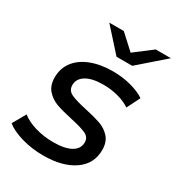

<svg xmlns="http://www.w3.org/2000/svg" viewBox="-190 -847 884 963"><g transform="rotate(30 252.5 -365.5)"><path d="M-12 -55 31 -131Q62 -106 111.5 -91.5Q161 -77 215 -77Q283 -77 318.5 -97.5Q354 -118 354 -155Q354 -185 325.5 -198Q297 -211 237 -224Q181 -236 145.5 -248.5Q110 -261 85 -288.5Q60 -316 60 -363Q60 -415 89.5 -454Q119 -493 173.5 -514Q228 -535 300 -535Q353 -535 403 -522Q453 -509 485 -487L447 -411Q416 -432 375 -442.5Q334 -453 291 -453Q226 -453 191 -431.5Q156 -410 156 -374Q156 -342 185 -328.5Q214 -315 275 -302Q330 -290 365 -278Q400 -266 424.5 -239Q449 -212 449 -166Q449 -85 382.5 -39.5Q316 6 206 6Q140 6 80.5 -11Q21 -28 -12 -55ZM517 -737 368 -607H277L160 -737H244L328 -660L429 -737Z"/></g></svg>

Font: Idrija
Style: Italic
Weight: 500
Italic angle: -11.3°
Designer: Julieta Ulanovsky
Foundry: Julieta Ulanovsky
Version: Version 7.200